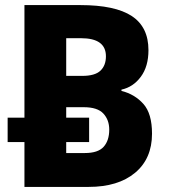

<svg xmlns="http://www.w3.org/2000/svg" viewBox="-20 -734 665 754"><path d="M76 0V-176H10V-272H76V-714H296Q432 -714 497.5 -671Q563 -628 563 -537Q563 -473 533 -432.5Q503 -392 457 -382V-377Q509 -364 543 -326Q577 -288 577 -209Q577 -111 510.5 -55.5Q444 0 328 0ZM303 -436Q353 -436 374.5 -456.5Q396 -477 396 -513Q396 -584 298 -584H240V-436ZM313 -133Q365 -133 387 -157.5Q409 -182 409 -225Q409 -263 386 -288Q363 -313 309 -313H240V-272H330V-176H240V-133Z"/></svg>

Font: Noto Sans SemiCondensed ExtraBold
Style: Regular
Weight: 800
Width: 4
Designer: Monotype Design Team
Foundry: Monotype Imaging Inc.
Version: Version 2.013; ttfautohint (v1.8.4.7-5d5b)